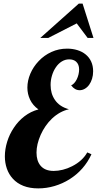

<svg xmlns="http://www.w3.org/2000/svg" viewBox="-20 -1020 535 1058"><path d="M414.1 -1000H435.1L495.1 -811H462.9L402.8 -891.1L246.1 -811H202.1ZM50.8 -35.2Q28.8 -59.1 17.8 -90.8Q6.8 -122.6 6.8 -158.2Q6.8 -197.8 19.5 -239Q32.2 -280.3 56.2 -315.9Q80.6 -353 115 -379.4Q149.4 -405.8 191.9 -417Q160.6 -439.5 145.8 -470.7Q130.9 -502 130.9 -537.1Q130.9 -575.7 147.2 -614Q163.6 -652.3 192.9 -683.1Q223.1 -715.3 263.4 -733.6Q303.7 -752 350.1 -752Q379.9 -752 406.2 -743.9Q432.6 -735.8 451.7 -720.2Q471.7 -704.1 482.4 -680.7Q493.2 -657.2 493.2 -627Q493.2 -605 487.3 -585.9Q481.4 -566.9 471.2 -552.7Q460.9 -538.6 447.3 -530.8Q433.6 -522.9 418.9 -522.9Q391.6 -522.9 372.1 -549.8Q380.4 -552.7 388.7 -561.8Q397 -570.8 403.3 -583.5Q409.2 -595.7 412.6 -609.9Q416 -624 416 -637.2Q416 -665.5 398.9 -680.7Q384.8 -692.9 360.8 -692.9Q339.4 -692.9 320.3 -681.2Q301.3 -669.4 287.6 -648.9Q273.9 -628.9 266.4 -603.5Q258.8 -578.1 258.8 -551.8Q258.8 -504.4 282.2 -470.2Q307.6 -432.1 359.9 -418Q309.1 -406.7 266.1 -366.2Q227.5 -329.1 204.1 -276.9Q181.2 -224.6 181.2 -179.2Q181.2 -133.8 203.1 -107.4Q227.5 -78.1 275.9 -78.1Q299.8 -78.1 326.4 -84.7Q353 -91.3 377.4 -104Q434.1 -132.8 460.9 -180.2L483.9 -169.9Q444.3 -83.5 363.3 -32.2Q324.2 -7.8 280.3 5.1Q236.3 18.1 190.9 18.1Q144 18.1 108.9 4.2Q73.7 -9.8 50.8 -35.2Z"/></svg>

Font: Pattaya
Style: Regular
Weight: 400
Designer: Pablo Impallari / Thai characters Designed by Thanarat Vachiruckul and Suppakit Chalermlarp
Foundry: Pablo Impallari
Version: Version 2.001